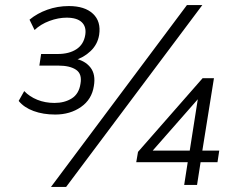

<svg xmlns="http://www.w3.org/2000/svg" viewBox="-20 -733 928 761"><path d="M199 -279Q151 -279 113 -293Q75 -307 54 -333L76 -372Q97 -350 128 -337.5Q159 -325 196 -325Q236 -325 264.5 -343Q293 -361 299 -401Q306 -440 281.5 -456.5Q257 -473 211 -473H136L143 -519H209Q254 -519 283 -538Q312 -557 318 -595Q323 -627 304 -645Q285 -663 244 -663Q211 -663 176 -650Q141 -637 117 -614L97 -655Q127 -680 167.5 -694.5Q208 -709 253 -709Q316 -709 348.5 -678.5Q381 -648 373 -595Q367 -557 339 -530.5Q311 -504 275 -494L276 -501Q317 -493 338.5 -465.5Q360 -438 352 -392Q344 -339 301 -309Q258 -279 199 -279ZM242 8H182L721 -713H782ZM710 0 724 -90H520L527 -131L783 -423H828L782 -136H849L842 -90H775L761 0ZM732 -136 767 -359H781L572 -121L570 -136Z"/></svg>

Font: Mulish ExtraLight Light
Style: Italic
Weight: 300
Italic angle: -9°
Version: Version 3.603